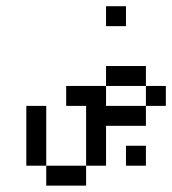

<svg xmlns="http://www.w3.org/2000/svg" viewBox="-20 -582 540 602"><path d="M375 -500H312.5V-562.5H375ZM62.5 -250H125V-62.5H62.5ZM125 -62.5H250V0H125ZM187.5 -312.5H312.5V-250H437.5V-187.5H312.5V-62.5H250V-250H187.5ZM312.5 -375H437.5V-312.5H312.5ZM375 -125H437.5V-62.5H375ZM437.5 -312.5H500V-250H437.5Z"/></svg>

Font: 寒蝉点阵体 16px
Style: Regular
Weight: 400
Designer: Designed by Warren2060
Foundry: ChillType
Version: Version 1.000